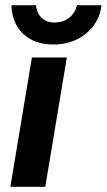

<svg xmlns="http://www.w3.org/2000/svg" viewBox="-20 -722 412 742"><path d="M20 0 103.3 -500H238.3L155 0ZM186.7 -550Q112.5 -550 69.2 -591.7Q25.8 -633.3 24.2 -701.7H119.2Q122.5 -669.2 142.5 -651.7Q162.5 -634.2 193.3 -635Q225.8 -635.8 248.3 -654.2Q270.8 -672.5 277.5 -701.7H372.5Q363.3 -633.3 311.7 -591.7Q260 -550 186.7 -550Z"/></svg>

Font: Familjen Grotesk GF
Style: Bold Italic
Weight: 700
Designer: Anders Wikstroem, Jonas Baeckman, Matilda Gysing, Kristian Moeller
Foundry: Familjen STHML AB
Version: Version 2.000; Beta; Release 4; Build 6